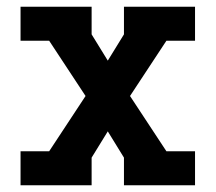

<svg xmlns="http://www.w3.org/2000/svg" viewBox="-20 -550 640 570"><path d="M41 0V-101H126L234 -265L126 -429H41V-530H252V-448L300 -370L348 -448V-530H559V-429H474L366 -265L474 -101H559V0H348V-82L300 -160L252 -82V0Z"/></svg>

Font: Iosevka Slab Extended
Style: Bold
Weight: 700
Width: 7
Monospace: yes
Designer: Belleve Invis
Foundry: Belleve Invis
Version: Version 11.1.0; ttfautohint (v1.8.3)